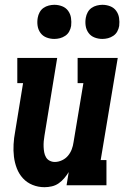

<svg xmlns="http://www.w3.org/2000/svg" viewBox="-20 -771 540 799"><path d="M165 8Q139 8 115.5 -1.5Q92 -11 75.5 -29Q59 -47 50 -70.5Q41 -94 38 -119Q35 -144 36.5 -170.5Q38 -197 43 -223L76 -425H52V-530H218L165 -206Q163 -195 162 -183Q161 -171 161.5 -159.5Q162 -148 164 -137Q166 -126 171.5 -116.5Q177 -107 187 -102Q197 -97 208 -97Q223 -97 238 -104Q253 -111 263 -123Q273 -135 278.5 -149.5Q284 -164 286 -179L327 -425H303V-530H470L399 -105H423V0H257L266 -55Q258 -42 247.5 -29.5Q237 -17 224 -8Q211 1 195.5 4.5Q180 8 165 8ZM406 -609Q389 -609 373.5 -615Q358 -621 348.5 -634Q339 -647 336.5 -663.5Q334 -680 337 -697Q339 -709 345 -720Q351 -731 361 -738Q371 -745 383 -748Q395 -751 406 -751Q423 -751 438.5 -745Q454 -739 463.5 -726Q473 -713 475.5 -696.5Q478 -680 476 -663Q474 -651 468 -640Q462 -629 451.5 -622Q441 -615 429.5 -612Q418 -609 406 -609ZM206 -609Q189 -609 173.5 -615Q158 -621 148.5 -634Q139 -647 136.5 -663.5Q134 -680 137 -697Q139 -709 145 -720Q151 -731 161 -738Q171 -745 183 -748Q195 -751 206 -751Q223 -751 238.5 -745Q254 -739 263.5 -726Q273 -713 275.5 -696.5Q278 -680 276 -663Q274 -651 268 -640Q262 -629 251.5 -622Q241 -615 229.5 -612Q218 -609 206 -609Z"/></svg>

Font: Iosevka Slab Extrabold Oblique
Style: Regular
Weight: 800
Italic angle: -9°
Monospace: yes
Designer: Belleve Invis
Foundry: Belleve Invis
Version: Version 11.1.1; ttfautohint (v1.8.3)